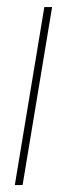

<svg xmlns="http://www.w3.org/2000/svg" viewBox="-20 -536 194 556"><path d="M22.9 0 108.4 -515.6H130.9L45.4 0Z"/></svg>

Font: Inter Display Thin
Style: Italic
Weight: 100
Italic angle: -9.39999°
Designer: Rasmus Andersson
Foundry: rsms
Version: Version 4.000;git-a52131595